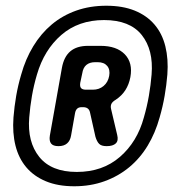

<svg xmlns="http://www.w3.org/2000/svg" viewBox="-20 -760 640 670"><path d="M239 -110Q182 -110 140 -127.5Q98 -145 71.5 -176.5Q45 -208 34 -252Q23 -296 27 -350Q30 -388 36.5 -425.5Q43 -463 54 -500Q69 -554 96 -598.5Q123 -643 160.5 -674.5Q198 -706 246 -723Q294 -740 351 -740Q408 -740 450 -723Q492 -706 519 -674.5Q546 -643 557 -598.5Q568 -554 564 -500Q561 -463 554.5 -425.5Q548 -388 537 -350Q522 -296 495.5 -252Q469 -208 431 -176.5Q393 -145 344.5 -127.5Q296 -110 239 -110ZM109 -500Q98 -463 91.5 -425.5Q85 -388 82 -350Q75 -265 117 -212.5Q159 -160 248 -160Q338 -160 398.5 -212.5Q459 -265 482 -350Q493 -388 499.5 -425.5Q506 -463 509 -500Q516 -586 474.5 -638Q433 -690 343 -690Q254 -690 194 -638Q134 -586 109 -500ZM228 -287Q225 -269 214 -259.5Q203 -250 184 -250Q165 -250 158 -259.5Q151 -269 154 -287L196 -523Q203 -562 225.5 -581Q248 -600 287 -600H331Q387 -600 415.5 -570.5Q444 -541 435 -491Q430 -465 417.5 -445.5Q405 -426 384 -412Q372 -405 368.5 -397Q365 -389 368 -378L389 -289Q394 -269 384 -259.5Q374 -250 352 -250Q334 -250 326 -258Q318 -266 313 -283L294 -368Q292 -377 286 -381.5Q280 -386 270 -386H265Q255 -386 249.5 -381Q244 -376 242 -366ZM267 -504 260 -471Q258 -458 263 -452.5Q268 -447 280 -447H304Q326 -447 341.5 -460Q357 -473 361 -495Q365 -517 354 -530Q343 -543 321 -543H312Q293 -543 281.5 -533.5Q270 -524 267 -504Z"/></svg>

Font: Maple Mono
Style: Bold Italic
Weight: 700
Italic angle: -10°
Monospace: yes
Designer: subframe7536
Version: Version 7.000